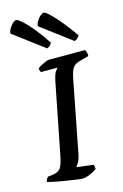

<svg xmlns="http://www.w3.org/2000/svg" viewBox="-153 -1033 700 1094"><g transform="rotate(-15 197.0 -485.5)"><path d="M191 0Q182 0 154 -4Q126 -8 91.5 -13.5Q57 -19 28.5 -25Q0 -31 -10 -34Q-9 -43 -4 -51Q1 -59 5 -62L36 -66Q70 -71 82.5 -92.5Q95 -114 105 -168L184 -569Q193 -615 204 -630.5Q215 -646 217 -648H120Q118 -651 115.5 -656.5Q113 -662 113 -671Q120 -678 134 -685.5Q148 -693 161.5 -698.5Q175 -704 181 -704H394Q398 -699 401.5 -689Q405 -679 404 -666L355 -653Q321 -645 308.5 -626Q296 -607 288 -567L205 -140Q200 -114 190 -96.5Q180 -79 174 -72L273 -60Q275 -56 276.5 -48Q278 -40 278 -34Q261 -21 235.5 -10.5Q210 0 191 0ZM351 -769 170 -905Q172 -922 181.5 -937Q191 -952 203 -961.5Q215 -971 222 -971Q231 -971 254.5 -949Q278 -927 311 -887.5Q344 -848 381 -795Q379 -789 369.5 -780Q360 -771 351 -769ZM189 -769 8 -905Q10 -921 19.5 -936Q29 -951 40 -961Q51 -971 59 -971Q69 -971 94 -948.5Q119 -926 152 -886Q185 -846 218 -795Q216 -789 207.5 -780.5Q199 -772 189 -769Z"/></g></svg>

Font: Texturina SemiBold
Style: Italic
Weight: 600
Italic angle: -11°
Designer: Guillermo Torres Carreño
Foundry: Omnibus-Type
Version: Version 1.002; ttfautohint (v1.8.3)